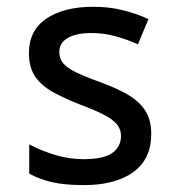

<svg xmlns="http://www.w3.org/2000/svg" viewBox="-20 -532 511 561"><path d="M354.5 -254.9Q386.7 -235.8 404.3 -209Q421.9 -181.6 421.9 -140.6Q421.9 -66.9 369.1 -28.8Q342.8 -9.8 306.2 -0.5Q269 9.3 222.7 8.8Q170.4 8.8 132.8 0.5Q95.2 -8.3 67.9 -23.4L66.4 -24.4L65.4 -24.9V-25.9V-27.3V-102.5V-106.4V-109.9L68.8 -108.4L72.3 -106.4Q101.1 -91.8 141.6 -79.1Q182.1 -66.9 224.6 -66.9Q282.7 -66.9 308.6 -85.4Q333.5 -104 333.5 -134.8Q333.5 -151.9 324.2 -165.5Q314.5 -179.2 289.6 -193.4Q263.7 -208 214.8 -226.1Q168 -244.6 134.3 -263.2Q100.6 -282.2 82.5 -308.6Q64.5 -335.4 64.5 -377.4Q64.5 -442.4 115.2 -477.5Q166.5 -512.2 252.9 -512.2Q298.8 -512.2 337.9 -502.4Q376 -493.2 409.7 -478L411.6 -477.1L413.6 -476.1L413.1 -474.1L412.1 -472.2L384.8 -406.7L383.8 -404.3L383.3 -402.3L380.9 -403.3L378.9 -404.3Q349.1 -417.5 316.4 -426.3Q282.7 -435.5 248 -435.5Q201.2 -435.5 176.8 -420.4Q153.3 -405.8 153.3 -380.4Q153.3 -360.8 164.1 -347.7Q175.3 -334 201.2 -321.3Q228 -308.1 275.4 -291Q322.8 -273.4 354.5 -254.9Z"/></svg>

Font: MAUL
Style: Regular
Weight: 400
Designer: MAUL
Version: Version 1.0; 2020; ttfautohint (v1.8.3)